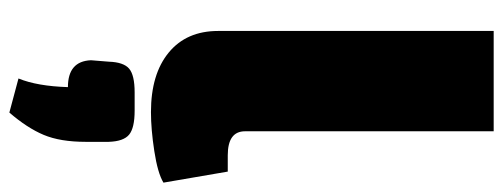

<svg xmlns="http://www.w3.org/2000/svg" viewBox="-344 -396 1049 400"><g transform="rotate(90 180.0 -195.5)"><path d="M253 -700V-182Q253 -146 303 -146H337L360 -12Q340 0 294.5 7Q249 14 213 14Q134 14 89 -23Q44 -60 44 -126V-700ZM172 48H210Q246 48 260 59.5Q274 71 275 102V150Q275 203 260.5 237.5Q246 272 214 309L143 290Q159 251 161 187Q107 187 105 139L108 102Q109 71 122.5 59.5Q136 48 172 48Z"/></g></svg>

Font: Exo 2.0 Black
Style: Regular
Weight: 900
Designer: Natanael Gama
Version: Version 1.001;PS 001.001;hotconv 1.0.70;makeotf.lib2.5.58329